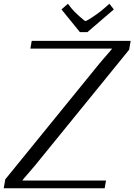

<svg xmlns="http://www.w3.org/2000/svg" viewBox="-20 -1011 722 1031"><path d="M150.4 -791.5H681.6L673.3 -743.7L168.5 -123Q162.1 -114.7 144.5 -94.7Q127 -74.7 113.8 -59.3Q100.6 -43.9 100.1 -41.5H549.3L542 0H0L8.3 -47.9L513.2 -668.9Q520.5 -678.2 538.1 -698.2Q555.7 -718.3 568.4 -732.9Q581.1 -747.6 581.5 -750H143.1ZM449.2 -838.4H409.2L310.1 -960.4L344.7 -990.7L363.3 -966.8Q376 -950.7 405.3 -924.3Q434.6 -897.9 439.5 -897.9Q442.4 -897.9 458.7 -907.7Q475.1 -917.5 498.8 -934.3Q522.5 -951.2 540 -966.8L567.4 -990.7L591.3 -960.4Z"/></svg>

Font: Resagnicto
Style: Italic
Weight: 500
Italic angle: -10°
Version: Version 0.999